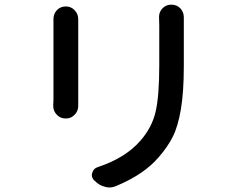

<svg xmlns="http://www.w3.org/2000/svg" viewBox="-20 -786 1040 840"><path d="M213.9 -703.1Q213.9 -724.6 228.5 -741.2Q244.1 -757.8 267.6 -757.8H268.6Q291 -757.8 306.6 -741.2Q322.3 -724.6 322.3 -702.1Q322.3 -701.2 322.3 -700.2Q322.3 -692.4 322.3 -683.6V-348.6Q322.3 -338.9 322.3 -325.2Q322.3 -324.2 322.3 -323.2Q322.3 -300.8 307.6 -285.2Q292 -267.6 268.6 -267.6H266.6Q243.2 -267.6 227.5 -285.2Q212.9 -300.8 212.9 -322.3Q212.9 -324.2 212.9 -325.2Q213.9 -338.9 213.9 -348.6V-683.6ZM675.8 -711.9Q675.8 -733.4 690.4 -749Q706.1 -765.6 728.5 -765.6H730.5Q753.9 -765.6 769.5 -749Q784.2 -732.4 784.2 -710.9Q784.2 -710 784.2 -709Q784.2 -691.4 784.2 -673.8V-496.1Q784.2 -383.8 771.5 -308.6Q758.8 -233.4 736.3 -188.5Q713.9 -143.6 673.8 -97.7Q610.4 -23.4 489.3 27.3Q473.6 34.2 458 34.2Q448.2 34.2 439.5 31.2Q414.1 25.4 395.5 5.9L391.6 2.9Q381.8 -7.8 381.8 -20.5Q381.8 -25.4 383.8 -30.3Q388.7 -48.8 407.2 -54.7Q528.3 -94.7 593.8 -169.9Q644.5 -227.5 660.6 -296.4Q676.8 -365.2 676.8 -502V-673.8Z"/></svg>

Font: Gen Jyuu Gothic Medium
Style: Regular
Weight: 500
Designer: [Source Han Sans]
Ryoko NISHIZUKA  (kana & ideographs); Paul D. Hunt (Latin, Greek & Cyrillic); Wenlong ZHANG  (bopomofo
Version: Version 1.002.20150607